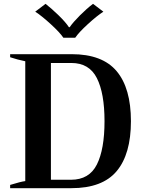

<svg xmlns="http://www.w3.org/2000/svg" viewBox="-20 -983 740 1003"><path d="M164 -922 218 -963Q250 -938 286.5 -902.5Q323 -867 340 -841H344Q362 -867 398 -903Q434 -939 466 -963L520 -922Q486 -900 439 -857Q392 -814 373 -786H311Q292 -814 245 -857Q198 -900 164 -922ZM33 -17Q88 -34 112 -37V-663Q72 -671 33 -684V-700H354Q515 -700 589.5 -611Q664 -522 664 -350Q664 -178 589.5 -89Q515 0 353 0H33ZM351 -44Q446 -44 486 -123.5Q526 -203 526 -350Q526 -496 486 -575Q446 -654 353 -654H246V-44Z"/></svg>

Font: Trirong SemiBold
Style: Regular
Weight: 600
Designer: Katatrad Team
Foundry: CadsonDemak
Version: Version 1.001